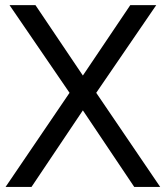

<svg xmlns="http://www.w3.org/2000/svg" viewBox="-20 -739 655 759"><path d="M2 0 254.9 -372.1 17.6 -718.8H120.1L307.6 -440.4L495.1 -718.8H597.7L360.4 -372.1L613.3 0H510.7L307.6 -302.7L104.5 0Z"/></svg>

Font: Inter Display V
Style: Regular
Weight: 400
Designer: Rasmus Andersson
Foundry: rsms
Version: Version 3.015;git-src